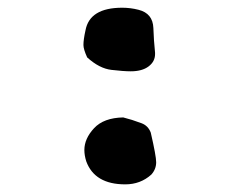

<svg xmlns="http://www.w3.org/2000/svg" viewBox="-20 -568 626 500"><path d="M320.3 -382.3Q301.8 -382.3 270.3 -386Q238.8 -389.6 207 -418.5Q197.3 -439.9 197.3 -450.7Q197.3 -465.3 202.6 -488.8Q213.4 -547.9 298.3 -547.9Q319.8 -547.9 340.8 -542.5Q377.9 -533.2 379.4 -495.1Q380.4 -463.4 383.8 -430.7V-427.2Q383.8 -407.7 366.9 -395Q350.1 -382.3 320.3 -382.3ZM306.2 -87.9Q226.6 -87.9 204.6 -147.9Q199.7 -163.6 199.7 -177.2Q199.7 -207 224.9 -234.1Q250 -261.2 300.8 -262.2Q322.8 -256.8 348.6 -247.1Q365.7 -240.7 372.6 -222.7Q386.7 -161.6 386.7 -145.5Q386.7 -127.4 374 -113.3Q345.7 -87.9 306.2 -87.9Z"/></svg>

Font: X Typewriter
Style: Bold
Weight: 700
Designer: GGBot
Version: 0.10